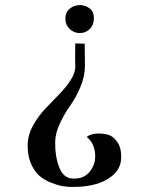

<svg xmlns="http://www.w3.org/2000/svg" viewBox="-20 -499 568 755"><path d="M89 64Q91 28 111 -7.5Q131 -43 158.5 -72Q186 -101 213 -128.5Q240 -156 258.5 -185Q277 -214 276 -240Q275 -265 275.5 -287Q276 -309 276 -328H285Q294 -328 302.5 -327.5Q311 -327 313 -328L314 -240Q314 -199 296 -156.5Q278 -114 256 -83.5Q234 -53 215.5 -13.5Q197 26 197 60Q196 115 212.5 158Q229 201 264 203Q311 206 335 173.5Q359 141 353.5 100.5Q348 60 321 40Q331 30 353.5 27Q376 24 400.5 29.5Q425 35 442 60.5Q459 86 456 128Q453 176 401 206.5Q349 237 262 236Q245 236 226.5 233Q208 230 181 219.5Q154 209 134 191.5Q114 174 100.5 141Q87 108 89 64ZM237 -425Q237 -451 254.5 -465Q272 -479 294 -479H295Q315 -479 332.5 -466Q350 -453 349 -425Q349 -401 333 -385Q317 -369 294 -369Q270 -369 253.5 -385.5Q237 -402 237 -425Z"/></svg>

Font: GFS Artemisia
Style: Regular
Weight: 400
Designer: Takis Katsoulidis and George D. Matthiopoulos
Foundry: Takis Katsoulidis and George D. Matthiopoulos
Version: Version 1.0